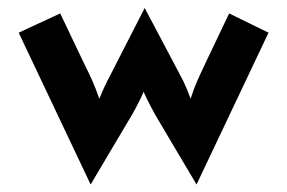

<svg xmlns="http://www.w3.org/2000/svg" viewBox="-20 -451 734 491"><path d="M666.7 -367.4Q666.7 -367.4 482.6 20.8L387.5 -139.6Q376.4 -157.6 366.7 -176.4Q356.9 -195.1 347.2 -216Q338.2 -195.1 328.1 -176.4Q318.1 -157.6 306.9 -139.6L211.8 20.8L27.8 -367.4Q27.8 -367.4 134 -416.7L197.9 -282.6Q206.9 -265.3 216 -244.8Q225 -224.3 234 -198.6Q243.8 -222.9 253.1 -241.3Q262.5 -259.7 271.5 -277.1L350 -430.6L431.2 -277.1Q439.6 -261.8 449 -243.1Q458.3 -224.3 467.4 -198.6Q476.4 -226.4 485.1 -245.8Q493.8 -265.3 502.1 -282.6L566 -416.7Z"/></svg>

Font: co2trust
Style: Bold
Weight: 700
Designer: Kristian Moeller
Foundry: Dicotype
Version: Version 1.000